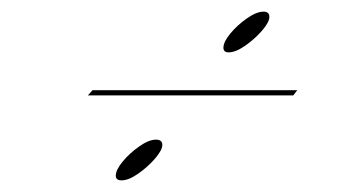

<svg xmlns="http://www.w3.org/2000/svg" viewBox="-20 -328 615 330"><path d="M373 -238Q364 -238 364 -246Q364 -256 376 -270.5Q388 -285 404.5 -296.5Q421 -308 433 -308Q443 -308 443 -299Q443 -290 430.5 -275.5Q418 -261 401.5 -249.5Q385 -238 373 -238ZM131 -164 139 -173H491L484 -164ZM189 -18Q179 -18 179 -26Q179 -36 191 -50.5Q203 -65 219.5 -76.5Q236 -88 248 -88Q259 -88 259 -79Q259 -70 246.5 -55.5Q234 -41 217.5 -29.5Q201 -18 189 -18Z"/></svg>

Font: Ballet 16pt
Style: Regular
Weight: 400
Designer: Maximiliano R. Sproviero
Foundry: Omnibus-Type
Version: Version 1.100; ttfautohint (v1.8.3)